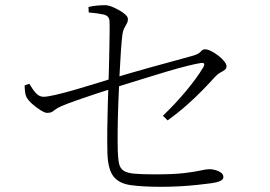

<svg xmlns="http://www.w3.org/2000/svg" viewBox="-20 -761 1040 740"><path d="M602 -41Q529 -41 483.5 -47.5Q438 -54 417 -81.5Q396 -109 394 -171Q393 -214 393.5 -264Q394 -314 395.5 -360Q397 -406 398 -437Q399 -469 400 -504Q401 -539 401.5 -573Q402 -607 402.5 -635Q403 -663 402 -680Q401 -700 379.5 -705Q358 -710 322 -713L321 -734Q337 -738 354 -739.5Q371 -741 385 -741Q399 -741 420 -731.5Q441 -722 457 -710Q473 -698 473 -688Q473 -678 468.5 -670Q464 -662 459 -652.5Q454 -643 452 -630Q449 -607 446 -564.5Q443 -522 440.5 -469.5Q438 -417 436 -362.5Q434 -308 433.5 -260Q433 -212 434 -178Q435 -148 439 -130Q443 -112 456.5 -103Q470 -94 499 -91.5Q528 -89 578 -89Q650 -89 691 -94Q732 -99 753.5 -104Q775 -109 788 -109Q798 -109 810.5 -105.5Q823 -102 832 -95.5Q841 -89 841 -78Q841 -69 828.5 -63.5Q816 -58 796 -55Q774 -52 741.5 -48.5Q709 -45 673 -43Q637 -41 602 -41ZM608 -315Q657 -362 698.5 -412Q740 -462 763 -501Q769 -511 766.5 -515.5Q764 -520 753 -518Q734 -515 700 -506.5Q666 -498 625.5 -486Q585 -474 543.5 -461Q502 -448 466 -437Q430 -426 407 -418Q381 -410 346.5 -398.5Q312 -387 277.5 -375Q243 -363 217 -352Q201 -345 193.5 -339Q186 -333 180 -329.5Q174 -326 161 -326Q153 -326 136 -336.5Q119 -347 103.5 -361Q88 -375 82 -387Q78 -395 76.5 -407.5Q75 -420 75 -432L93 -438Q107 -414 119.5 -401Q132 -388 148 -388Q162 -388 194.5 -395.5Q227 -403 267 -414.5Q307 -426 344 -437.5Q381 -449 404 -456Q433 -465 476 -477.5Q519 -490 566 -503Q613 -516 655.5 -527.5Q698 -539 726 -547Q746 -553 753.5 -562Q761 -571 770 -571Q780 -571 794 -564Q808 -557 821.5 -546.5Q835 -536 844 -525Q853 -514 853 -506Q853 -497 846.5 -492Q840 -487 829.5 -481.5Q819 -476 807 -463Q791 -445 763 -416Q735 -387 700 -356Q665 -325 626 -297Z"/></svg>

Font: Noto Serif HK ExtraLight
Style: Regular
Weight: 200
Designer: Ryoko NISHIZUKA 西塚涼子 (kana & ideographs); Frank Grießhammer (Latin, Greek & Cyrillic); Wenlong ZHANG 张文龙 (bopomofo); San
Foundry: Adobe
Version: Version 2.002-H1;hotconv 1.1.0;makeotfexe 2.6.0